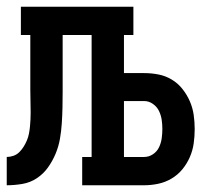

<svg xmlns="http://www.w3.org/2000/svg" viewBox="-20 -550 640 570"><path d="M0 0V-84Q10 -84 20 -87.5Q30 -91 37.5 -98.5Q45 -106 50.5 -115Q56 -124 60 -133.5Q64 -143 66 -153.5Q68 -164 69 -174.5Q70 -185 70.5 -195.5Q71 -206 71 -216Q71 -233 70.5 -250Q70 -267 70 -283V-446H42V-530H376V-446H348V-333H408Q429 -333 450 -329Q471 -325 489.5 -314Q508 -303 521.5 -286Q535 -269 543.5 -249.5Q552 -230 555 -209Q558 -188 558 -167Q558 -145 555 -124Q552 -103 543.5 -83.5Q535 -64 521.5 -47.5Q508 -31 489.5 -20Q471 -9 450 -4.5Q429 0 408 0H224V-84H252V-446H166V-283Q166 -282 166 -281Q166 -280 166 -279V-278Q166 -254 165.5 -231Q165 -208 163.5 -184.5Q162 -161 158 -138Q154 -115 145 -93.5Q136 -72 122.5 -53Q109 -34 89.5 -21Q70 -8 46.5 -4Q23 0 0 0ZM348 -84H408Q422 -84 434 -92Q446 -100 452 -112.5Q458 -125 460 -139Q462 -153 462 -167Q462 -181 460 -194.5Q458 -208 452 -220.5Q446 -233 434 -241.5Q422 -250 408 -250H348Z"/></svg>

Font: Iosevka Curly Slab MdEx
Style: Regular
Weight: 500
Width: 7
Monospace: yes
Designer: Belleve Invis
Foundry: Belleve Invis
Version: Version 11.1.0; ttfautohint (v1.8.3)